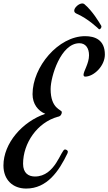

<svg xmlns="http://www.w3.org/2000/svg" viewBox="-76 -982 629 1115"><path d="M76 113C197 113 266 13 316 -92C317 -95 318 -98 318 -100C318 -110 307 -114 301 -114C278 -114 246 43 127 43C90 43 58 24 58 -31C58 -150 140 -271 260 -304C275 -306 283 -318 283 -331C283 -346 218 -348 218 -465C218 -537 277 -731 385 -731C421 -731 441 -703 441 -661C441 -613 409 -569 409 -547C409 -541 414 -537 418 -537C469 -537 533 -599 533 -665C533 -751 475 -772 418 -772C263 -772 113 -594 113 -435C113 -378 145 -338 187 -321C54 -276 -56 -150 -56 -21C-56 63 -1 113 76 113ZM511 -834C498 -855 463 -916 414 -958C410 -961 406 -962 402 -962C382 -962 355 -938 355 -920C355 -913 359 -907 368 -903C436 -874 497 -814 497 -814C498 -812 499 -812 501 -812C506 -812 513 -820 513 -827C513 -830 512 -832 511 -834Z"/></svg>

Font: Mervale Script
Style: Regular
Weight: 400
Designer: Astigmatic (AOETI)
Foundry: Astigmatic (AOETI)
Version: Version 1.000